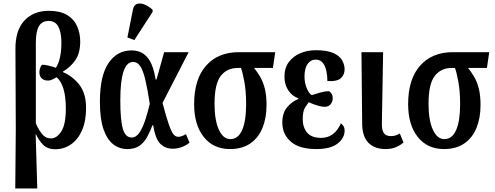

<svg xmlns="http://www.w3.org/2000/svg" viewBox="-20 -830 2788 1082"><path d="M66 232 69 -101 67 -553Q66 -658 117 -713.5Q168 -769 255 -769Q319 -769 358 -745.5Q397 -722 414.5 -682.5Q432 -643 432 -596Q432 -531 405 -491.5Q378 -452 334 -426V-424Q389 -401 427 -352.5Q465 -304 465 -221Q465 -147 442 -95Q419 -43 379.5 -16Q340 11 292 11Q247 11 222.5 -14.5Q198 -40 183 -73H181L190 232ZM267 -50Q300 -50 325.5 -89.5Q351 -129 351 -218Q351 -350 299 -395Q288 -388 275 -382Q262 -376 253 -376Q231 -375 216.5 -387Q202 -399 202 -423Q202 -432 205 -443.5Q208 -455 216 -465Q229 -466 250.5 -461Q272 -456 295 -448Q326 -496 326 -590Q326 -647 309 -679.5Q292 -712 254 -712Q217 -712 199.5 -683Q182 -654 182 -589V-135Q198 -98 217.5 -74Q237 -50 267 -50Z M697 10Q653 10 618 -17Q583 -44 563 -102.5Q543 -161 543 -257Q543 -403 591.5 -474.5Q640 -546 722 -546Q752 -546 778.5 -533Q805 -520 825.5 -485Q846 -450 857 -382H862L905 -536H1043L896 -250Q918 -166 932.5 -125.5Q947 -85 958.5 -72Q970 -59 985 -59Q995 -59 1006.5 -63.5Q1018 -68 1028 -74L1048 -26Q1030 -11 1005.5 -1.5Q981 8 953 8Q912 8 884 -19Q856 -46 843 -124H839Q826 -89 809.5 -58.5Q793 -28 766.5 -9Q740 10 697 10ZM722 -55Q748 -55 767 -84.5Q786 -114 800 -158Q814 -202 824 -245Q811 -331 798.5 -382.5Q786 -434 770 -457.5Q754 -481 730 -481Q658 -481 658 -265Q658 -152 672.5 -103.5Q687 -55 722 -55ZM737 -604 698 -619 729 -775Q734 -802 752.5 -808Q771 -814 794.5 -804.5Q818 -795 840 -775V-763Z M1276 10Q1182 10 1128 -58.5Q1074 -127 1074 -243Q1074 -384 1141.5 -460Q1209 -536 1326 -536H1531L1518 -447H1412Q1431 -423 1447 -395.5Q1463 -368 1472.5 -330Q1482 -292 1482 -237Q1482 -166 1459.5 -110Q1437 -54 1391 -22Q1345 10 1276 10ZM1278 -46Q1322 -46 1344.5 -97Q1367 -148 1367 -243Q1367 -316 1357 -369.5Q1347 -423 1338 -447H1319Q1259 -447 1224 -402Q1189 -357 1189 -245Q1189 -152 1213.5 -99Q1238 -46 1278 -46Z M1762 10Q1666 10 1618.5 -32Q1571 -74 1571 -139Q1571 -193 1597.5 -225Q1624 -257 1661 -272V-276Q1624 -290 1603.5 -322.5Q1583 -355 1583 -399Q1583 -447 1607.5 -480Q1632 -513 1672 -530Q1712 -547 1760 -547Q1822 -547 1857.5 -531.5Q1893 -516 1907.5 -491Q1922 -466 1922 -439Q1922 -410 1901.5 -390Q1881 -370 1825 -373Q1825 -403 1819 -431Q1813 -459 1798.5 -476.5Q1784 -494 1759 -494Q1731 -494 1713.5 -469.5Q1696 -445 1696 -399Q1696 -362 1709.5 -331Q1723 -300 1737 -294Q1760 -301 1785.5 -308.5Q1811 -316 1834 -316Q1841 -313 1848 -302.5Q1855 -292 1855 -275Q1855 -257 1843 -242.5Q1831 -228 1809 -228Q1794 -228 1770 -235Q1746 -242 1720 -254Q1712 -244 1699 -223.5Q1686 -203 1686 -158Q1686 -113 1710.5 -83Q1735 -53 1790 -53Q1865 -53 1901 -135Q1909 -129 1915.5 -119.5Q1922 -110 1922 -94Q1922 -52 1882.5 -21Q1843 10 1762 10Z M2153 10Q2091 10 2056 -25.5Q2021 -61 2021 -135L2017 -536H2139L2132 -134Q2131 -96 2143.5 -79.5Q2156 -63 2181 -63Q2197 -63 2208.5 -66.5Q2220 -70 2233 -78L2254 -27Q2237 -12 2212 -1Q2187 10 2153 10Z M2482 10Q2388 10 2334 -58.5Q2280 -127 2280 -243Q2280 -384 2347.5 -460Q2415 -536 2532 -536H2737L2724 -447H2618Q2637 -423 2653 -395.5Q2669 -368 2678.5 -330Q2688 -292 2688 -237Q2688 -166 2665.5 -110Q2643 -54 2597 -22Q2551 10 2482 10ZM2484 -46Q2528 -46 2550.5 -97Q2573 -148 2573 -243Q2573 -316 2563 -369.5Q2553 -423 2544 -447H2525Q2465 -447 2430 -402Q2395 -357 2395 -245Q2395 -152 2419.5 -99Q2444 -46 2484 -46Z"/></svg>

Font: Noto Serif ExtraCondensed SemiBold
Style: Regular
Weight: 600
Width: 2
Designer: Monotype Design Team
Foundry: Monotype Imaging Inc.
Version: Version 2.015; ttfautohint (v1.8.4.7-5d5b)